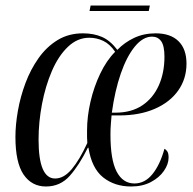

<svg xmlns="http://www.w3.org/2000/svg" viewBox="-20 -667 700 697"><path d="M147 10Q95 10 65.5 -33.5Q36 -77 36 -170Q36 -214 45 -265Q54 -316 72.5 -365.5Q91 -415 120 -456Q149 -497 189 -521.5Q229 -546 281 -546Q320 -546 350 -533Q380 -520 406 -486Q432 -513 467 -529.5Q502 -546 545 -546Q599 -546 628 -517.5Q657 -489 657 -436Q657 -381 627 -338.5Q597 -296 542 -272Q487 -248 413 -248H385Q384 -235 382.5 -217.5Q381 -200 381 -178Q381 -87 403.5 -44Q426 -1 468 -1Q506 -1 533.5 -35Q561 -69 577 -127Q583 -124 587.5 -117Q592 -110 592 -95Q592 -71 575 -46.5Q558 -22 527.5 -6Q497 10 456 10Q396 10 354.5 -23Q313 -56 301 -131H299Q268 -68 233.5 -29Q199 10 147 10ZM399 -258Q457 -258 496.5 -284.5Q536 -311 556.5 -357Q577 -403 577 -461Q577 -501 565 -517.5Q553 -534 532 -534Q499 -534 469.5 -498Q440 -462 418.5 -400Q397 -338 386 -258ZM180 -19Q212 -19 240.5 -53Q269 -87 297 -148Q296 -159 296 -169Q296 -179 296 -193Q296 -244 308.5 -298Q321 -352 344 -400Q367 -448 398 -479Q379 -507 355 -518.5Q331 -530 304 -530Q261 -530 226.5 -497Q192 -464 168.5 -409.5Q145 -355 132.5 -289.5Q120 -224 120 -160Q120 -19 180 -19ZM305 -627 309 -647H524L520 -627Z"/></svg>

Font: Noto Serif Display ExtraCondensed
Style: Italic
Weight: 400
Width: 2
Italic angle: -12°
Designer: Monotype Design Team
Foundry: Monotype Imaging Inc.
Version: Version 2.009